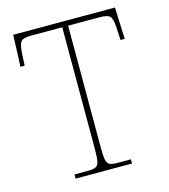

<svg xmlns="http://www.w3.org/2000/svg" viewBox="-107 -799 778 884"><g transform="rotate(-15 281.5 -357.0)"><path d="M144 0V-20H209Q234 -20 246 -26Q258 -32 261.5 -51Q265 -70 265 -108V-689H116Q77 -689 67 -675Q57 -661 55 -620L52 -563H32L38 -714H523L529 -563H509L506 -620Q504 -661 494 -675Q484 -689 445 -689H293V-108Q293 -70 296.5 -51Q300 -32 312 -26Q324 -20 349 -20H413V0Z"/></g></svg>

Font: Noto Serif Thin
Style: Regular
Weight: 100
Designer: Monotype Design Team
Foundry: Monotype Imaging Inc.
Version: Version 2.015